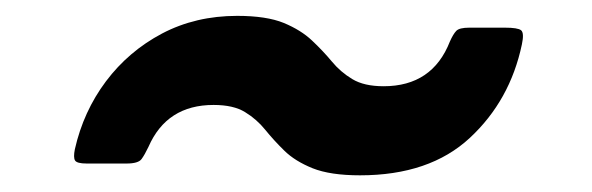

<svg xmlns="http://www.w3.org/2000/svg" viewBox="-20 -544 728 236"><path d="M242.5 -415Q185 -415 162.5 -363.5Q158 -354 154 -348.5Q150 -343 135.5 -343H86.5Q74.5 -343 72.2 -346.8Q70 -350.5 72 -360.5Q82.5 -407 110.2 -444Q138 -481 179.2 -502.8Q220.5 -524.5 271.5 -524.5Q307.5 -524.5 328.8 -515.8Q350 -507 363.5 -494.2Q377 -481.5 387.8 -468.5Q398.5 -455.5 413 -446.8Q427.5 -438 451.5 -438Q511.5 -438 533 -493Q537 -502 540.8 -506Q544.5 -510 557 -510H600.5Q616.5 -510 620.5 -506.8Q624.5 -503.5 621.5 -489.5Q607 -420.5 557.5 -374.5Q508 -328.5 422.5 -328.5Q386 -328.5 364.2 -337.2Q342.5 -346 329.5 -358.8Q316.5 -371.5 306 -384.5Q295.5 -397.5 281.2 -406.2Q267 -415 242.5 -415Z"/></svg>

Font: Besley* Narrow Heavy
Style: Italic
Weight: 800
Width: 4
Italic angle: -13°
Designer: Owen Earl
Foundry: indestructible type*
Version: Version 3.000; ttfautohint (v1.8.3)